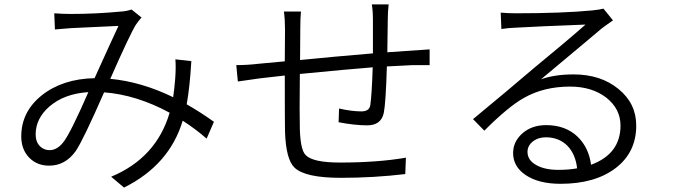

<svg xmlns="http://www.w3.org/2000/svg" viewBox="-20 -789 3040 867"><path d="M844 -513Q837 -394 823 -318Q886 -282 946 -239L913 -163Q864 -206 805 -244Q745 -44 540 58L482 9Q686 -76 746 -280Q596 -361 450 -372Q356 -157 322 -107Q275 -41 202 -41Q147 -41 112 -77Q76 -114 76 -173Q76 -284 168 -358Q262 -433 407 -436Q493 -626 515 -672L301 -662L228 -656L225 -729Q263 -726 299 -726Q413 -726 528 -737Q549 -738 574 -746L619 -710Q605 -694 594 -678Q567 -635 478 -433Q618 -420 762 -350Q768 -393 771 -432Q775 -484 772 -521ZM203 -308Q141 -254 141 -182Q141 -149 160 -129Q178 -111 204 -111Q238 -111 266 -147Q298 -187 379 -373Q270 -366 203 -308Z M1047 -495Q1098 -495 1147 -501L1266 -512L1267 -657Q1267 -700 1262 -737H1339Q1336 -706 1336 -660L1335 -518Q1496 -534 1664 -548V-696Q1664 -741 1659 -769H1735Q1731 -735 1731 -699L1729 -553L1920 -566V-495H1845Q1794 -493 1727 -489Q1722 -323 1713 -279Q1701 -223 1638 -223Q1582 -223 1509 -237L1511 -299Q1568 -286 1612 -286Q1647 -286 1652 -313Q1659 -362 1663 -485Q1560 -477 1334 -455Q1332 -271 1334 -205Q1337 -112 1360 -89Q1392 -55 1515 -55Q1685 -55 1813 -77L1810 -3Q1668 14 1519 14Q1358 14 1310 -32Q1271 -69 1267 -195Q1266 -238 1266 -448L1152 -435L1054 -421Z M2543 -130Q2504 -169 2445 -169Q2410 -169 2386 -150Q2362 -131 2362 -103Q2362 -66 2401 -44Q2439 -22 2501 -22Q2550 -22 2586 -29Q2579 -92 2543 -130ZM2241 -732Q2274 -729 2309 -729Q2520 -729 2655 -742Q2691 -746 2705 -750L2748 -697Q2706 -668 2694 -658Q2695 -658 2423 -431Q2485 -453 2570 -453Q2693 -453 2773 -387Q2853 -322 2853 -222Q2853 -101 2760 -30Q2667 41 2511 41Q2412 41 2353 1Q2297 -37 2297 -98Q2297 -149 2338 -186Q2381 -224 2446 -224Q2535 -224 2590 -170Q2639 -121 2649 -45Q2782 -94 2782 -222Q2782 -297 2718 -348Q2653 -398 2554 -398Q2436 -398 2346 -347Q2276 -308 2167 -199L2116 -251Q2277 -384 2388 -479Q2540 -604 2624 -678Q2412 -670 2308 -664Q2276 -663 2244 -658Z"/></svg>

Font: Source Han Sans CN Normal
Style: Regular
Weight: 350
Designer: Ryoko NISHIZUKA 西塚涼子 (kana, bopomofo & ideographs); Paul D. Hunt (Latin, Greek & Cyrillic); Sandoll Communications 산돌커뮤니
Foundry: Adobe
Version: Version 2.004;hotconv 1.0.118;makeotfexe 2.5.65603